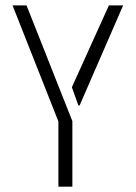

<svg xmlns="http://www.w3.org/2000/svg" viewBox="-20 -704 511 724"><path d="M27.3 -683.6H80.1L252.9 -247.1V0H200.2V-246.1ZM251 -375 390.6 -683.6H444.3L280.3 -306.6H275.4Z"/></svg>

Font: Post No Bills Jaffna
Style: Regular
Weight: 400
Designer: Kosala Senevirathne, Siva Puranthara, Lasantha Premarathna, Tharique Azeez
Foundry: Mooniak
Version: Version 1.220 ; ttfautohint (v1.6)